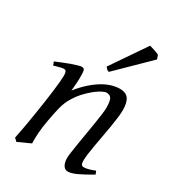

<svg xmlns="http://www.w3.org/2000/svg" viewBox="-177 -814 848 936"><g transform="rotate(30 247.0 -346.0)"><path d="M475.1 -35.2Q430.7 -8.8 399.7 5.6Q368.7 20 350.1 20Q333 20 323.5 4.6Q314 -10.7 314 -37.1Q314 -45.9 317.1 -68.6Q320.3 -91.3 325.2 -121.6Q330.1 -151.9 335.9 -186Q341.8 -220.2 346.7 -251Q351.6 -281.7 354.7 -306.2Q357.9 -330.6 357.9 -341.8Q357.9 -378.9 350.1 -393.6Q342.3 -408.2 320.8 -408.2Q314.5 -408.2 298.6 -400.4Q282.7 -392.6 262.7 -377Q242.7 -361.3 220.9 -337.9Q199.2 -314.5 181.2 -283.2Q167.5 -259.8 158.9 -227.1Q150.4 -194.3 142.1 -147Q134.3 -103.5 132.1 -72.3Q129.9 -41 130.9 -12.2Q124.5 -8.8 115 -4.6Q105.5 -0.5 95.5 3.9Q85.4 8.3 76.2 12.5Q66.9 16.6 61 20L44.9 4.9Q51.8 -27.3 58.3 -64.9Q64.9 -102.5 71 -140.4Q77.1 -178.2 82.5 -215.1Q87.9 -252 91.8 -283Q95.7 -314 97.9 -337.4Q100.1 -360.8 100.1 -372.1Q100.1 -383.3 98.9 -389.9Q97.7 -396.5 95.5 -399.7Q93.3 -402.8 89.8 -403.8Q86.4 -404.8 82 -404.8Q77.6 -404.8 69.1 -402.8Q60.5 -400.9 51.8 -398.4Q41.5 -395.5 29.8 -392.1L22.9 -411.1Q43.5 -419.9 64.2 -428.2Q85 -436.5 103 -442.9Q121.1 -449.2 134.5 -453.1Q147.9 -457 153.8 -457Q160.6 -457 164.6 -454.8Q168.5 -452.6 170.2 -446.8Q171.9 -440.9 172.4 -430.2Q172.9 -419.4 172.9 -401.9Q172.9 -396.5 172.4 -387.2Q171.9 -377.9 171.1 -367.4Q170.4 -356.9 169.4 -346.9Q168.5 -336.9 168 -331.1Q194.3 -364.3 221.2 -388.2Q248 -412.1 273.9 -427.5Q299.8 -442.9 324 -450Q348.1 -457 370.1 -457Q385.3 -457 397.2 -452.6Q409.2 -448.2 417 -438.2Q424.8 -428.2 429 -411.9Q433.1 -395.5 433.1 -372.1Q433.1 -355 429.9 -329.6Q426.8 -304.2 421.9 -274.7Q417 -245.1 411.1 -213.9Q405.3 -182.6 400.4 -154.3Q395.5 -126 392.3 -102.8Q389.2 -79.6 389.2 -65.9Q389.2 -49.3 393.6 -43.2Q397.9 -37.1 406.7 -37.1Q418 -37.1 432.6 -41Q447.3 -44.9 467.8 -53.2ZM453.6 -670.9 280.3 -501Q272.5 -502.9 268.8 -506.3Q265.1 -509.8 258.3 -518.1L391.1 -712.4Q396 -710.9 403.6 -708.7Q411.1 -706.5 419.4 -703.9Q427.7 -701.2 435.1 -698.2Q442.4 -695.3 446.3 -692.9Z"/></g></svg>

Font: Gentium Plus Phon
Style: Italic
Weight: 400
Italic angle: -8°
Designer: J. Victor Gaultney, Annie Olsen, Iska Routamaa, Becca Hirsbrunner
Foundry: SIL International
Version: Version 5.000